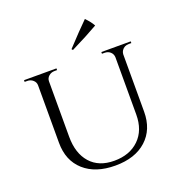

<svg xmlns="http://www.w3.org/2000/svg" viewBox="-144 -923 988 1057"><g transform="rotate(-20 350.0 -394.0)"><path d="M350 -664 344 -671Q420 -753 470 -802Q497 -775 511 -749Q447 -712 350 -664ZM665 -590H650Q623 -590 609 -569Q603 -560 602 -548V-211Q602 -107 535.5 -46.5Q469 14 353 14Q237 14 170 -46Q103 -106 103 -210V-547Q103 -565 89 -577.5Q75 -590 55 -590H40V-600H230V-590H215Q195 -590 181 -577.5Q167 -565 167 -547V-222Q167 -125 216.5 -69Q266 -13 356.5 -13Q447 -13 501.5 -66Q556 -119 556 -211V-547Q555 -566 541.5 -578Q528 -590 508 -590H493V-600H665Z"/></g></svg>

Font: Cinzel
Style: Regular
Weight: 400
Designer: Natanael Gama
Version: Version 1.001;PS 001.001;hotconv 1.0.56;makeotf.lib2.0.21325